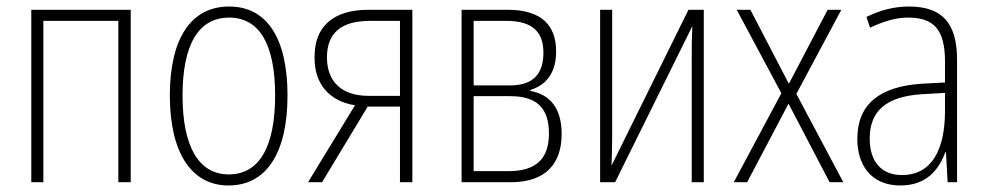

<svg xmlns="http://www.w3.org/2000/svg" viewBox="-20 -559 3028 589"><path d="M76 0H113V-495H343V0H381V-529H76Z M681 10C798 10 862 -91 862 -266C862 -443 798 -539 683 -539C566 -539 501 -441 501 -266C501 -91 567 10 681 10ZM682 -24C589 -24 540 -110 540 -266C540 -422 589 -505 683 -505C776 -505 824 -423 824 -266C824 -108 775 -24 682 -24Z M925 0H968L1108 -232H1207V0H1245V-529H1110C1003 -529 944 -478 945 -383C944 -304 988 -249 1069 -236ZM1110 -265C1029 -265 983 -308 983 -383C983 -458 1027 -495 1115 -495H1207V-265Z M1396 0H1547C1656 0 1703 -59 1703 -148C1703 -225 1669 -269 1607 -280V-283C1662 -300 1686 -343 1686 -401C1686 -480 1643 -529 1537 -529H1396ZM1433 -297V-495H1533C1615 -495 1647 -460 1647 -397C1647 -332 1615 -297 1545 -297ZM1433 -34V-264H1545C1624 -264 1664 -230 1664 -150C1664 -73 1626 -34 1540 -34Z M1821 0H1867L2103 -477H2104C2102 -443 2102 -410 2102 -377V0H2139V-529H2092L1856 -51C1857 -81 1858 -111 1858 -143V-529H1821Z M2231 0H2272L2399 -241L2525 0H2567L2423 -271L2561 -529H2519L2400 -302L2282 -529H2240L2377 -273Z M2742 10C2822 10 2860 -38 2880 -92H2882L2887 0H2916V-375C2916 -489 2870 -539 2768 -539C2724 -539 2680 -528 2638 -507L2649 -474C2694 -495 2729 -505 2766 -505C2844 -505 2879 -469 2879 -370V-306L2805 -302C2678 -293 2610 -239 2610 -133C2610 -53 2652 10 2742 10ZM2747 -22C2685 -22 2648 -62 2648 -134C2648 -219 2699 -263 2808 -270L2879 -274V-219C2879 -101 2839 -22 2747 -22Z"/></svg>

Font: Noto Sans Condensed ExtraLight
Style: Regular
Weight: 200
Width: 3
Designer: Monotype Design Team
Foundry: Monotype Imaging Inc.
Version: Version 2.013